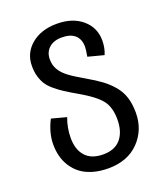

<svg xmlns="http://www.w3.org/2000/svg" viewBox="-140 -849 827 959"><g transform="rotate(-20 273.0 -369.5)"><path d="M271 14.2Q225.6 14.2 188.7 3.2Q151.9 -7.8 126.7 -26.9Q101.6 -45.9 84.5 -72.3Q67.4 -98.6 59.6 -128.7Q51.8 -158.7 51.8 -191.9Q51.8 -252.9 85 -317.9L164.1 -296.9Q145 -246.6 145 -191.9Q145 -130.4 176.8 -95.2Q208.5 -60.1 271 -60.1Q333 -60.1 364.5 -97.9Q396 -135.7 396 -201.2Q396 -265.6 366.5 -303.2Q336.9 -340.8 257.8 -386.2Q216.8 -409.7 192.9 -425.3Q168.9 -440.9 145.8 -460.4Q122.6 -480 111.1 -498.8Q99.6 -517.6 92.8 -541.5Q85.9 -565.4 85.9 -596.2Q85.9 -665.5 138.4 -709.2Q190.9 -752.9 273.9 -752.9Q357.9 -752.9 408.9 -709.2Q460 -665.5 460 -597.2Q460 -557.1 445.8 -523.9L361.8 -545.9Q368.2 -583 368.2 -596.2Q368.2 -636.7 344.5 -658.4Q320.8 -680.2 273.9 -680.2Q231 -680.2 206.1 -657.5Q181.2 -634.8 181.2 -597.2Q181.2 -565.9 195.8 -541.5Q210.4 -517.1 238.3 -496.3Q266.1 -475.6 319.8 -444.8Q363.8 -419.4 392.8 -397.9Q421.9 -376.5 446.5 -347.7Q471.2 -318.8 482.7 -283Q494.1 -247.1 494.1 -201.2Q494.1 -109.9 434.1 -47.9Q374 14.2 271 14.2Z"/></g></svg>

Font: FiraGO
Style: Regular
Weight: 400
Designer: bBox Type
Foundry: bBox Type GmbH
Version: Version 1.001;PS 001.001;hotconv 1.0.88;makeotf.lib2.5.64775